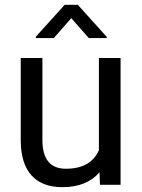

<svg xmlns="http://www.w3.org/2000/svg" viewBox="-20 -770 591 800"><path d="M394.5 -52.2Q341.8 9.8 239.7 9.8Q155.3 9.8 111.1 -39.3Q66.9 -88.4 66.4 -184.6V-528.3H156.7V-187Q156.7 -66.9 254.4 -66.9Q357.9 -66.9 392.1 -144V-528.3H482.4V0H396.5ZM424.8 -616.2V-611.3H350.1L276.9 -694.3L204.1 -611.3H129.4V-617.2L249.5 -750H304.2Z"/></svg>

Font: APIMedia Roboto
Style: Regular
Weight: 400
Designer: Google
Version: Version 2.137; 2017